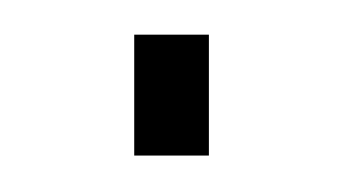

<svg xmlns="http://www.w3.org/2000/svg" viewBox="-20 -402 202 108"><path d="M55.5 -382.5V-314.5H97.5V-382.5Z"/></svg>

Font: Anybody SemiExpanded ExtraLight
Style: Regular
Weight: 250
Width: 6
Version: Version 1.113;gftools[0.9.25]